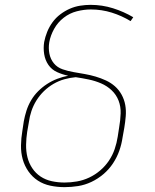

<svg xmlns="http://www.w3.org/2000/svg" viewBox="-20 -763 640 791"><path d="M246 8Q216 8 187.5 2Q159 -4 136 -19Q113 -34 97 -57Q81 -80 73.5 -107Q66 -134 66.5 -164Q67 -194 72 -223L78 -263Q82 -285 89 -307Q96 -329 108 -349.5Q120 -370 137 -387Q154 -404 174 -417Q194 -430 216.5 -438.5Q239 -447 261 -451Q237 -456 215 -466Q193 -476 179.5 -495.5Q166 -515 162 -540Q158 -565 162 -590Q166 -611 174.5 -632Q183 -653 196.5 -671.5Q210 -690 228.5 -704Q247 -718 267.5 -727Q288 -736 310 -739.5Q332 -743 353 -743Q401 -743 445.5 -729Q490 -715 529 -692L518 -676Q482 -698 440.5 -711Q399 -724 354 -724Q326 -724 296.5 -716.5Q267 -709 242.5 -690Q218 -671 203 -644Q188 -617 183 -589Q179 -565 183.5 -542Q188 -519 202 -502Q216 -485 238 -477.5Q260 -470 283 -466Q306 -462 329 -458Q352 -454 374 -447.5Q396 -441 416.5 -431.5Q437 -422 453.5 -407.5Q470 -393 481 -373Q492 -353 496 -330.5Q500 -308 498 -284Q496 -260 492 -236L485 -197Q481 -169 471.5 -142Q462 -115 445.5 -90Q429 -65 406 -45.5Q383 -26 356.5 -13.5Q330 -1 302 3.5Q274 8 246 8ZM246 -11Q271 -11 297 -15.5Q323 -20 347.5 -31.5Q372 -43 393 -61Q414 -79 429 -101.5Q444 -124 452.5 -149Q461 -174 465 -200L471 -239Q476 -267 477 -295.5Q478 -324 468.5 -348.5Q459 -373 440 -391Q421 -409 396.5 -419.5Q372 -430 345.5 -435.5Q319 -441 292 -445Q269 -443 245.5 -436.5Q222 -430 200.5 -417.5Q179 -405 161 -387.5Q143 -370 130 -349Q117 -328 109.5 -305.5Q102 -283 99 -260L92 -220Q88 -194 87.5 -167Q87 -140 93 -115.5Q99 -91 113 -70Q127 -49 147.5 -35.5Q168 -22 193.5 -16.5Q219 -11 246 -11Z"/></svg>

Font: Iosevka SS04 Thin Extended
Style: Italic
Weight: 100
Width: 7
Italic angle: -9°
Monospace: yes
Designer: Belleve Invis
Foundry: Belleve Invis
Version: Version 19.0.0; ttfautohint (v1.8.4)